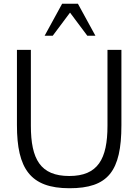

<svg xmlns="http://www.w3.org/2000/svg" viewBox="-20 -987 735 1020"><path d="M70 -322C70 -91 141 13 349 13C554 13 625 -77 625 -322V-722H551V-319C551 -142 500 -52 348 -52C195 -52 144 -141 144 -319V-722H70ZM217 -797H260L352 -920L444 -797H487L394 -967H310Z"/></svg>

Font: Perun Light
Style: Regular
Weight: 300
Foundry: Copyright (c) Stefan Peev, Context Ltd, 2016
Version: Version 1.089